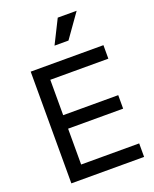

<svg xmlns="http://www.w3.org/2000/svg" viewBox="-179 -1104 964 1203"><g transform="rotate(-20 303.0 -502.5)"><path d="M83 0V-745H568V-655H181V-419H548V-329H181V-90H568V0ZM279 -847 358 -1005H484L372 -847Z"/></g></svg>

Font: Pitagon Sans Text Medium
Style: Regular
Weight: 500
Designer: Travis Tran
Foundry: Pitagon
Version: Version 1.000; ttfautohint (v1.8.4.7-5d5b);gftools[0.9.26]